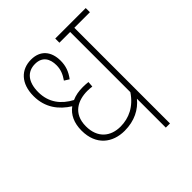

<svg xmlns="http://www.w3.org/2000/svg" viewBox="-181 -739 846 846"><g transform="rotate(-45 242.0 -316.0)"><path d="M484 -596V-622H294V-596H361V-221C325 -167 276 -144 223 -144C162 -144 116 -180 116 -253C116 -333 174 -359 231 -359C239 -359 252 -358 260 -357L262 -383C253 -384 243 -385 229 -385C203 -385 181 -381 161 -372C110 -399 74 -442 74 -508C74 -571 103 -606 152 -606C198 -606 215 -574 215 -535C215 -508 206 -487 190 -464L212 -450C233 -478 242 -504 242 -536C242 -595 210 -632 153 -632C91 -632 47 -589 47 -510C47 -438 85 -390 136 -358C106 -336 89 -301 89 -253C89 -162 149 -118 223 -118C285 -118 331 -143 361 -180V0H387V-596Z"/></g></svg>

Font: Noto Sans Devanagari Condensed Thin
Style: Regular
Weight: 100
Width: 3
Designer: Jelle Bosma - Monotype Design Team
Foundry: Monotype Imaging Inc.
Version: Version 2.004